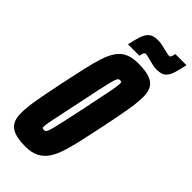

<svg xmlns="http://www.w3.org/2000/svg" viewBox="-273 -914 974 974"><g transform="rotate(45 214.0 -427.0)"><path d="M142 8Q92 8 62 -3Q32 -14 19 -37Q6 -60 6 -97Q6 -138 16.5 -198Q27 -258 44 -340Q60 -416 73 -474.5Q86 -533 99.5 -575Q113 -617 132 -644Q151 -671 179 -683.5Q207 -696 249 -696Q300 -696 330.5 -685.5Q361 -675 374 -652.5Q387 -630 387 -593Q387 -551 376.5 -490.5Q366 -430 349 -348Q334 -277 321.5 -220Q309 -163 295.5 -120.5Q282 -78 262.5 -49.5Q243 -21 214 -6.5Q185 8 142 8ZM148 -118Q154 -118 158 -120Q162 -122 166.5 -132.5Q171 -143 177 -167Q183 -191 192.5 -234Q202 -277 216 -344Q238 -448 247 -495Q256 -542 256 -557Q256 -564 254.5 -566.5Q253 -569 251 -569.5Q249 -570 245 -570Q239 -570 235 -568Q231 -566 226.5 -555.5Q222 -545 216 -521Q210 -497 201 -454.5Q192 -412 178 -344Q163 -274 154 -230.5Q145 -187 140.5 -164Q136 -141 136 -130Q136 -124 137.5 -121.5Q139 -119 142 -118.5Q145 -118 148 -118ZM143 -727Q152 -767 160.5 -794Q169 -821 186 -835.5Q203 -850 235 -850Q253 -850 265.5 -847Q278 -844 291 -841Q301 -839 313 -836Q325 -833 331 -833Q339 -833 342 -840Q345 -847 348 -862H428Q420 -823 411.5 -795.5Q403 -768 387 -753.5Q371 -739 338 -739Q321 -739 309 -742Q297 -745 283 -748Q273 -750 261.5 -753.5Q250 -757 243 -757Q235 -757 231.5 -749.5Q228 -742 225 -727Z"/></g></svg>

Font: Saira UltraCondensed Black
Style: Italic
Weight: 900
Width: 1
Italic angle: -12°
Designer: Hector Gatti with collaboration of the Omnibus-Type team
Foundry: Omnibus-Type
Version: Version 1.101